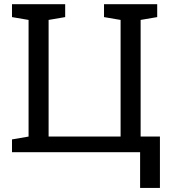

<svg xmlns="http://www.w3.org/2000/svg" viewBox="-20 -731 818 922"><path d="M652.8 171.4V0H37.6V-61.5L117.2 -75.2V-635.3L37.6 -648.9V-710.9H293V-648.9L213.4 -635.3V-75.2H559.1V-635.3L479.5 -648.9V-710.9H734.9V-648.9L655.3 -635.3V-75.2H748V171.4Z"/></svg>

Font: Roboto Slab
Style: Regular
Weight: 400
Designer: Google
Version: Version 2.000; ttfautohint (v1.8.1.43-b0c9)